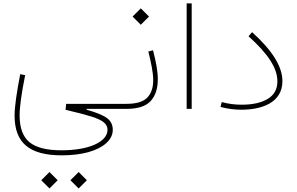

<svg xmlns="http://www.w3.org/2000/svg" viewBox="-20 -634 1729 1118"><path d="M268.1 463.4 315.9 415.5 268.1 367.7 220.2 415.5ZM438 463.4 485.8 415.5 438 367.7 390.1 415.5ZM484.4 0H685.5V-29.3H365.2L361.8 5.4C427.2 20.5 477.5 33.7 513.2 44.9C548.3 56.2 572.8 67.9 585.9 79.6C599.1 91.3 606 105.5 606 121.6C606 192.4 497.6 241.2 338.4 241.2C252 241.2 189.5 225.6 151.4 193.8C113.3 162.1 94.2 110.4 94.2 38.6C94.2 -11.7 105 -89.8 126.5 -196.3L97.7 -202.1C76.7 -94.7 64.9 -10.3 64.9 38.6C64.9 198.2 150.9 270.5 340.3 270.5C398.4 270.5 450.2 264.2 494.6 252C583.5 226.6 636.7 180.2 636.7 122.1C636.7 93.3 625.5 70.3 603 53.7C580.1 36.6 540.5 20.5 484.4 4.9Z M843.8 -334C859.4 -270 872.1 -213.4 872.1 -167C872.1 -122.6 860.4 -88.9 836.9 -64.9C813.5 -41 772.9 -29.3 715.3 -29.3H685.5C679.2 -29.3 675.8 -24.4 675.8 -14.6C675.8 -4.9 679.2 0 685.5 0H715.3C782.2 0 829.6 -15.1 857.4 -45.9C885.3 -76.2 898.9 -118.7 898.9 -172.9C898.9 -221.2 887.2 -278.8 871.1 -341.3ZM799.8 -489.7 847.7 -537.6 799.8 -585.4 752 -537.6Z M1096.2 -614.3H1066.9V0H1096.2Z M1624.5 -161.6C1624.5 -248 1563 -342.8 1447.8 -446.8L1427.2 -422.9C1542 -318.8 1595.2 -237.8 1595.2 -160.2C1595.2 -114.7 1576.7 -81.1 1539.6 -58.6C1502.4 -35.6 1451.7 -24.4 1387.2 -24.4C1350.1 -24.4 1313.5 -28.3 1271 -39.6L1264.2 -11.2C1306.6 0 1346.2 4.9 1385.7 4.9C1498.5 4.9 1624.5 -32.7 1624.5 -161.6Z"/></svg>

Font: Estedad Thin
Style: Regular
Weight: 100
Designer: Amin Abedi
Version: Version 7.3